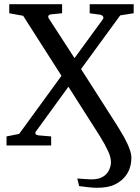

<svg xmlns="http://www.w3.org/2000/svg" viewBox="-20 -692 665 912"><path d="M347 156 356 192C383 195 411 200 441 200C475 200 503 195 524 185C571 163 604 121 604 57C604 46 602 35 598 23C583 -22 558 -60 535 -98L365 -364L551 -619L615 -629V-672H406V-629L457 -622C465 -621 476 -611 469 -601L334 -416L212 -604C205 -615 211 -623 224 -624L275 -629V-672H24V-629L90 -617L272 -332L71 -56L11 -44V-1H223V-44L163 -49C151 -50 143 -58 151 -68L305 -280L454 -46C472 -17 485 7 494 27C503 47 507 64 507 79C507 86 506 94 503 103C493 137 464 160 418 160C395 160 369 157 347 156Z"/></svg>

Font: Veleka
Style: Regular
Weight: 400
Designer: Stefan Peev, Context Ltd, 2016; SIL International, 1997-2014.
Foundry: Stefan Peev, Context Ltd, 2016
Version: Version 1.000